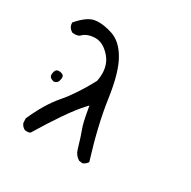

<svg xmlns="http://www.w3.org/2000/svg" viewBox="-120 -509 740 742"><g transform="rotate(30 250.0 -138.5)"><path d="M102.5 -133.8Q102.5 -141.1 98.6 -144.5Q95.2 -148.4 84.5 -150.4Q81.5 -150.4 80.1 -150.4Q78.6 -150.4 76.7 -150.4Q70.8 -149.9 67.9 -147Q61.5 -140.6 60.5 -125Q60.5 -124.5 60.5 -123.5Q60.5 -117.7 64.5 -113.3Q69.8 -107.9 82.5 -105Q90.3 -106.4 95.2 -111.3Q100.1 -116.2 101.6 -126.5Q102.5 -130.4 102.5 -133.8ZM335.9 112.8Q349.1 107.4 356.4 95.7Q313 -44.4 297.6 -153.6Q282.2 -262.7 251.5 -314.9Q222.2 -366.2 178.7 -380.4Q145.5 -391.1 118.7 -391.1Q108.9 -391.1 100.6 -389.6Q68.8 -384.8 29.3 -338.4L30.8 -327.1Q35.2 -313 49.8 -304.7Q54.7 -304.2 58.8 -304.2Q63 -304.2 66.9 -304.7Q74.2 -305.7 80.6 -309.1Q98.6 -329.6 134.3 -331.5Q136.2 -331.5 138.2 -331.5Q173.3 -331.5 204.6 -294.9Q229 -266.1 229 -223.6Q229 -209.5 225.6 -191.4Q181.6 -109.4 138.4 -59.6Q95.2 -9.8 59.1 71.8L60.1 92.3Q65.4 106 79.1 113.3Q84 113.8 87.4 113.8Q90.8 113.8 94.7 113.3Q98.6 112.8 103 110.4Q185.1 -25.9 235.8 -81.5L247.6 -94.2L250.5 -77.6Q260.3 -21 268.8 0.2Q277.3 21.5 293.9 78.6Q300.8 99.1 319.8 110.8Z"/></g></svg>

Font: NaikaiFont
Style: Light
Weight: 300
Version: Version 1.89